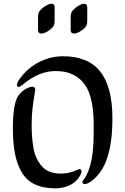

<svg xmlns="http://www.w3.org/2000/svg" viewBox="-20 -1005 679 1040"><path d="M588.9 -363.8Q588.9 -297.9 582 -246.1Q575.2 -194.3 562.3 -154.1Q549.3 -113.8 530.5 -84.2Q511.7 -54.7 487.3 -33.7Q458 -7.8 437 -7.8Q426.8 -7.8 426.8 -20Q426.8 -23.9 434.1 -33.4Q441.4 -43 448.2 -56.2Q487.3 -129.9 487.3 -279.8Q487.3 -306.6 487.3 -342.3Q487.3 -377.9 482.7 -415.8Q478 -453.6 466.8 -490.2Q455.6 -526.9 432.6 -555.7Q409.7 -584.5 372.8 -602.3Q335.9 -620.1 280.8 -620.1Q237.8 -620.1 196.8 -604Q155.8 -587.9 115.2 -556.2L99.6 -543.9Q95.2 -540 89.8 -537.1Q84.5 -534.2 82 -534.2Q71.8 -534.2 71.8 -543.9Q71.8 -559.1 92.8 -585.9Q136.7 -642.1 196.3 -671.1Q255.9 -700.2 321.8 -700.2Q388.2 -700.2 438.2 -680.2Q488.3 -660.2 521.7 -618.9Q555.2 -577.6 572 -514.2Q588.9 -450.7 588.9 -363.8ZM170.9 -517.1Q170.9 -512.7 166 -486.6Q161.1 -460.4 156.2 -417.5Q151.4 -374.5 151.4 -329.1Q151.4 -293.9 153.6 -265.1Q155.8 -236.3 161.1 -204.6Q166.5 -172.9 177.7 -149.2Q189 -125.5 205.6 -105.7Q222.2 -85.9 248 -75.4Q273.9 -64.9 307.1 -64.9Q336.4 -64.9 358.9 -71Q381.3 -77.1 393.6 -83Q405.8 -88.9 410.2 -88.9Q420.9 -88.9 420.9 -77.1Q420.9 -64.9 411.6 -49.8Q402.3 -34.7 385.7 -19.8Q369.1 -4.9 340.8 5.1Q312.5 15.1 279.8 15.1Q213.9 15.1 168.5 -6.6Q123 -28.3 97.4 -72.3Q71.8 -116.2 60.8 -173.8Q49.8 -231.4 49.8 -311Q49.8 -431.6 74.2 -478Q87.9 -503.4 113.3 -519.3Q138.7 -535.2 155.8 -535.2Q170.9 -535.2 170.9 -517.1ZM275.9 -893.6Q275.9 -883.8 274.2 -875Q272.5 -866.2 265.6 -857.9Q259.3 -850.6 251.2 -844.2Q243.2 -837.9 234.9 -833.3Q226.6 -828.6 218.3 -825.9Q210 -823.2 203.1 -823.2Q186 -823.2 186 -844.2V-914.6Q186 -921.9 188 -930.9Q189.9 -939.9 196.3 -947.3Q202.6 -954.6 210.7 -961.4Q218.8 -968.3 227.5 -973.4Q236.3 -978.5 244.4 -981.7Q252.4 -984.9 258.8 -984.9Q275.9 -984.9 275.9 -963.9ZM452.6 -893.6Q452.6 -883.8 450.9 -875Q449.2 -866.2 442.4 -857.9Q436 -850.6 428 -844.2Q419.9 -837.9 411.6 -833.3Q403.3 -828.6 395 -825.9Q386.7 -823.2 379.9 -823.2Q362.8 -823.2 362.8 -844.2V-914.6Q362.8 -921.9 364.7 -930.9Q366.7 -939.9 373 -947.3Q379.4 -954.6 387.5 -961.4Q395.5 -968.3 404.3 -973.4Q413.1 -978.5 421.1 -981.7Q429.2 -984.9 435.5 -984.9Q452.6 -984.9 452.6 -963.9Z"/></svg>

Font: SirinStencil
Style: Regular
Weight: 400
Designer: Olga Karpushina (okarpush@gmail.com)
Foundry: Cyreal (www.cyreal.org)
Version: Version 1.002